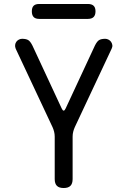

<svg xmlns="http://www.w3.org/2000/svg" viewBox="-20 -935 640 965"><path d="M300 10Q277 10 266 -1Q255 -12 255 -35V-248Q255 -261 252 -273Q249 -285 244 -296L59 -690Q55 -700 56 -709Q57 -718 62 -725Q67 -732 75 -736Q83 -740 91 -740Q110 -740 121 -734Q132 -728 143 -706L290 -390Q295 -379 300 -379Q305 -379 310 -390L457 -706Q468 -728 479 -734Q490 -740 509 -740Q517 -740 525 -736Q533 -732 538 -725Q543 -718 544.5 -709Q546 -700 541 -690L356 -296Q351 -285 348 -273Q345 -261 345 -248V-35Q345 -12 334 -1Q323 10 300 10ZM177 -840Q158 -840 149 -849.5Q140 -859 140 -878Q140 -897 149 -906Q158 -915 177 -915H422Q441 -915 450.5 -906Q460 -897 460 -878Q460 -859 450.5 -849.5Q441 -840 422 -840Z"/></svg>

Font: Maple Mono NF CN
Style: Regular
Weight: 400
Monospace: yes
Designer: subframe7536
Version: Version 7.000